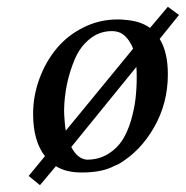

<svg xmlns="http://www.w3.org/2000/svg" viewBox="-20 -496 545 563"><path d="M172.9 -112.8 370.1 -353Q367.7 -360.8 366.2 -362.8Q355.5 -383.8 342 -394.3Q328.6 -404.8 308.1 -404.8Q271.5 -404.8 243.2 -381.8Q214.8 -358.9 199.5 -322.8Q184.1 -286.6 176.3 -248.8Q168.5 -210.9 168 -173.8Q168 -157.7 168.9 -149.9Q170.4 -125.5 172.9 -112.8ZM379.9 -299.8 189 -64.9Q207.5 -29.8 234.9 -27.8Q269.5 -27.8 296.4 -44.2Q323.2 -60.5 338.9 -85.2Q354.5 -109.9 364.3 -143.3Q374 -176.8 377.4 -207Q380.9 -237.3 380.9 -269Q380.9 -288.6 379.9 -299.8ZM419.9 -414.1 472.2 -476.1 504.9 -452.1 448.2 -381.8Q472.2 -343.3 472.2 -277.8Q472.2 -193.4 431.9 -122.8Q391.6 -52.2 328.1 -15.1Q325.7 -14.2 321 -12Q316.4 -9.8 314 -8.8Q278.8 9.8 219.2 9.8Q172.9 9.8 144 -8.8L97.2 46.9L64 20L111.8 -38.1Q77.1 -82.5 77.1 -162.1Q77.1 -214.8 95.5 -264.9Q113.8 -314.9 145.8 -353.5Q177.7 -392.1 224.6 -415.5Q271.5 -439 325.2 -439Q338.4 -439 344.2 -438Q391.1 -435.1 419.9 -414.1Z"/></svg>

Font: Common Serif News
Style: Italic
Weight: 450
Italic angle: -12°
Designer: Philipp H. Poll, Khaled Hosny
Foundry: Stefan Peev, Context Ltd.
Version: Version 1.026